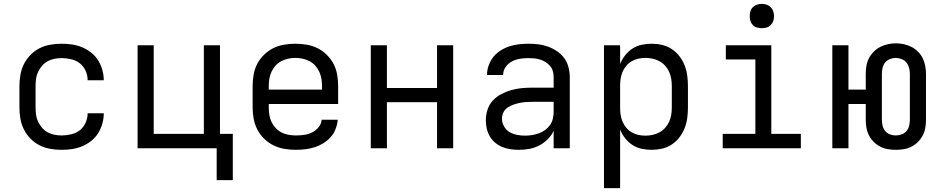

<svg xmlns="http://www.w3.org/2000/svg" viewBox="-20 -763 4840 988"><path d="M298 8Q268 8 239 3Q210 -2 184 -15Q158 -28 137 -49.5Q116 -71 103 -97Q90 -123 85 -152Q80 -181 80 -210V-320Q80 -349 85 -378Q90 -407 103 -433Q116 -459 137 -480.5Q158 -502 184 -515Q210 -528 239 -533Q268 -538 298 -538Q325 -538 351.5 -534Q378 -530 403 -519.5Q428 -509 449.5 -492Q471 -475 485 -452.5Q499 -430 506.5 -403.5Q514 -377 514 -350Q514 -350 514 -350Q514 -350 514 -350H431Q431 -350 431 -350Q431 -350 431 -350Q431 -375 420.5 -398.5Q410 -422 391 -437Q372 -452 347 -458Q322 -464 298 -464Q279 -464 260.5 -460.5Q242 -457 225.5 -448Q209 -439 196.5 -424.5Q184 -410 176 -393Q168 -376 165.5 -357.5Q163 -339 163 -320V-210Q163 -191 165.5 -172.5Q168 -154 176 -137Q184 -120 196.5 -105.5Q209 -91 225.5 -82Q242 -73 260.5 -69.5Q279 -66 298 -66Q322 -66 347 -72Q372 -78 391 -93Q410 -108 420.5 -131.5Q431 -155 431 -180Q431 -180 431 -180Q431 -180 431 -180H514Q514 -180 514 -180Q514 -180 514 -180Q514 -153 506.5 -126.5Q499 -100 485 -77.5Q471 -55 449.5 -38Q428 -21 403 -10.5Q378 0 351.5 4Q325 8 298 8Z M1178 164H1095V0H688V-530H771V-74H1029V-530H1112V-74H1178Z M1502 8Q1473 8 1443.5 3Q1414 -2 1387.5 -15Q1361 -28 1339.5 -49Q1318 -70 1304.5 -96Q1291 -122 1285.5 -151Q1280 -180 1280 -210V-320Q1280 -349 1285 -378.5Q1290 -408 1303.5 -434Q1317 -460 1338.5 -481Q1360 -502 1386 -515Q1412 -528 1441.5 -533Q1471 -538 1500 -538Q1529 -538 1558.5 -533Q1588 -528 1614 -515Q1640 -502 1661.5 -481Q1683 -460 1696.5 -434Q1710 -408 1715 -378.5Q1720 -349 1720 -320V-228H1363V-210Q1363 -191 1366 -172Q1369 -153 1377 -136Q1385 -119 1398.5 -104.5Q1412 -90 1428.5 -81.5Q1445 -73 1464 -69.5Q1483 -66 1502 -66Q1524 -66 1545.5 -69Q1567 -72 1586 -81.5Q1605 -91 1619.5 -108.5Q1634 -126 1635 -147H1718Q1716 -123 1707 -99.5Q1698 -76 1681.5 -57.5Q1665 -39 1644 -26Q1623 -13 1599.5 -5.5Q1576 2 1551.5 5Q1527 8 1502 8ZM1637 -302V-320Q1637 -339 1634 -357.5Q1631 -376 1623 -393.5Q1615 -411 1602.5 -425Q1590 -439 1573 -448Q1556 -457 1537.5 -461Q1519 -465 1500 -465Q1481 -465 1462.5 -461Q1444 -457 1427 -448Q1410 -439 1397.5 -425Q1385 -411 1377 -393.5Q1369 -376 1366 -357.5Q1363 -339 1363 -320V-302Z M1888 0V-530H1971V-310H2229V-530H2312V0H2229V-237H1971V0Z M2651 8Q2630 8 2608 5Q2586 2 2566 -6Q2546 -14 2529 -28Q2512 -42 2501 -60.5Q2490 -79 2485 -100.5Q2480 -122 2480 -144Q2480 -171 2488.5 -198Q2497 -225 2516 -245.5Q2535 -266 2560 -279Q2585 -292 2611.5 -299.5Q2638 -307 2665.5 -309.5Q2693 -312 2721 -312H2829V-365Q2829 -381 2825 -396Q2821 -411 2811 -423Q2801 -435 2787.5 -443.5Q2774 -452 2759.5 -456.5Q2745 -461 2729.5 -462.5Q2714 -464 2699 -464Q2677 -464 2655 -460.5Q2633 -457 2613.5 -446.5Q2594 -436 2581.5 -417.5Q2569 -399 2569 -377Q2569 -377 2569 -377Q2569 -377 2569 -377H2486Q2486 -377 2486 -377Q2486 -377 2486 -377Q2486 -402 2494.5 -426Q2503 -450 2518.5 -469.5Q2534 -489 2555 -502.5Q2576 -516 2600 -524Q2624 -532 2649 -535Q2674 -538 2699 -538Q2725 -538 2750.5 -535Q2776 -532 2800.5 -523Q2825 -514 2847 -499Q2869 -484 2884 -463Q2899 -442 2905.5 -416.5Q2912 -391 2912 -365V0H2829V-90Q2818 -66 2798.5 -46.5Q2779 -27 2755 -14.5Q2731 -2 2704.5 3Q2678 8 2651 8ZM2682 -65Q2700 -65 2718 -68Q2736 -71 2753 -77Q2770 -83 2785 -94Q2800 -105 2810.5 -120Q2821 -135 2825 -153Q2829 -171 2829 -189V-239H2721Q2704 -239 2687.5 -238Q2671 -237 2654.5 -233.5Q2638 -230 2622 -224.5Q2606 -219 2592 -209.5Q2578 -200 2570.5 -184.5Q2563 -169 2563 -152Q2563 -132 2573.5 -113Q2584 -94 2602 -83.5Q2620 -73 2640.5 -69Q2661 -65 2682 -65Z M3088 205V-530H3171V-434Q3181 -458 3197 -478.5Q3213 -499 3234.5 -513Q3256 -527 3281.5 -532.5Q3307 -538 3332 -538Q3360 -538 3386.5 -532Q3413 -526 3436 -511Q3459 -496 3476 -474Q3493 -452 3503 -426.5Q3513 -401 3516.5 -374Q3520 -347 3520 -320V-210Q3520 -183 3516.5 -156Q3513 -129 3503 -103.5Q3493 -78 3476 -56Q3459 -34 3436 -19Q3413 -4 3386.5 2Q3360 8 3332 8Q3307 8 3281.5 2.5Q3256 -3 3234.5 -17Q3213 -31 3197 -51.5Q3181 -72 3171 -96V205ZM3301 -65Q3320 -65 3338.5 -69Q3357 -73 3373.5 -82Q3390 -91 3403 -105.5Q3416 -120 3423.5 -137Q3431 -154 3434 -172.5Q3437 -191 3437 -210V-320Q3437 -339 3434 -357.5Q3431 -376 3423.5 -393Q3416 -410 3403 -424.5Q3390 -439 3373.5 -448Q3357 -457 3338.5 -461Q3320 -465 3301 -465Q3282 -465 3264 -461Q3246 -457 3230 -447.5Q3214 -438 3202 -423.5Q3190 -409 3183 -392Q3176 -375 3173.5 -356.5Q3171 -338 3171 -320V-210Q3171 -192 3173.5 -173.5Q3176 -155 3183 -138Q3190 -121 3202 -106.5Q3214 -92 3230 -82.5Q3246 -73 3264 -69Q3282 -65 3301 -65Z M3699 0V-74H3867V-457H3715V-530H3949V-74H4101V0ZM3900 -618Q3887 -618 3875 -621.5Q3863 -625 3854 -634Q3845 -643 3841.5 -655Q3838 -667 3838 -680Q3838 -693 3841.5 -705Q3845 -717 3854 -726Q3863 -735 3875 -739Q3887 -743 3900 -743Q3913 -743 3925 -739Q3937 -735 3946 -726Q3955 -717 3959 -705Q3963 -693 3963 -680Q3963 -667 3959 -655Q3955 -643 3946 -634Q3937 -625 3925 -621.5Q3913 -618 3900 -618Z M4590 8Q4569 8 4548.5 4.5Q4528 1 4509.5 -8.5Q4491 -18 4476 -33Q4461 -48 4451.5 -66.5Q4442 -85 4438.5 -105.5Q4435 -126 4435 -147V-228H4346V0H4263V-530H4346V-302H4435V-383Q4435 -404 4438.5 -424.5Q4442 -445 4451.5 -463.5Q4461 -482 4476 -497Q4491 -512 4509.5 -521.5Q4528 -531 4548.5 -535.5Q4569 -540 4590 -540Q4611 -540 4631.5 -535.5Q4652 -531 4670.5 -521.5Q4689 -512 4704 -497Q4719 -482 4728 -463.5Q4737 -445 4741 -424.5Q4745 -404 4745 -383V-147Q4745 -126 4741.5 -105.5Q4738 -85 4728.5 -66.5Q4719 -48 4704 -33Q4689 -18 4670.5 -8.5Q4652 1 4631.5 4.5Q4611 8 4590 8ZM4590 -66Q4605 -66 4620 -71.5Q4635 -77 4645 -89Q4655 -101 4658.5 -116.5Q4662 -132 4662 -147V-383Q4662 -399 4658 -414Q4654 -429 4644.5 -441Q4635 -453 4619.5 -459Q4604 -465 4589 -465Q4574 -465 4559 -459Q4544 -453 4534.5 -441Q4525 -429 4521.5 -413.5Q4518 -398 4518 -383V-147Q4518 -132 4521.5 -116.5Q4525 -101 4535 -89Q4545 -77 4559.5 -71.5Q4574 -66 4590 -66Z"/></svg>

Font: Iosevka Curly Extended
Style: Regular
Weight: 400
Width: 7
Monospace: yes
Designer: Belleve Invis
Foundry: Belleve Invis
Version: Version 11.1.0; ttfautohint (v1.8.3)